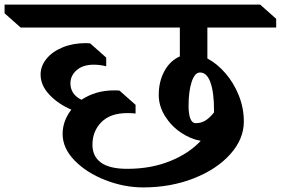

<svg xmlns="http://www.w3.org/2000/svg" viewBox="-90 -806 1224 837"><path d="M814 -551Q856 -529 892.5 -487Q929 -445 951 -390Q973 -335 973 -276Q973 -200 914 -134Q855 -68 754.5 -28.5Q654 11 534 11Q451 11 369 -21Q287 -53 235 -106.5Q183 -160 183 -222Q183 -279 221 -328Q163 -353 125 -393.5Q87 -434 87 -481Q87 -518 112.5 -549.5Q138 -581 183 -599.5Q228 -618 284 -618L303 -617L373 -555V-517Q346 -524 319 -524Q271 -524 244 -500Q217 -476 217 -443Q217 -395 265 -371Q327 -412 407 -412Q423 -412 431 -411L501 -349V-311Q489 -313 465 -313Q391 -313 352 -273.5Q313 -234 313 -175Q313 -124 350.5 -97Q388 -70 464 -70Q568 -70 651 -103.5Q734 -137 785 -192Q740 -200 698 -228.5Q656 -257 629 -300.5Q602 -344 602 -392Q602 -451 627 -496.5Q652 -542 694 -560V-686H0L-70 -748V-786H1044L1114 -724V-686H814ZM843 -325Q843 -403 827.5 -446.5Q812 -490 782 -490Q759 -490 745.5 -449Q732 -408 732 -344Q732 -308 740 -288.5Q748 -269 763 -269Q788 -269 807 -281.5Q826 -294 843 -316Z"/></svg>

Font: Inknut Antiqua
Style: Regular
Weight: 400
Designer: Claus Eggers Sørensen
Foundry: Claus Eggers Sørensen
Version: Version 1.003; ttfautohint (v1.8.2) -l 8 -r 50 -G 200 -x 14 